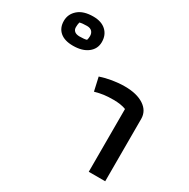

<svg xmlns="http://www.w3.org/2000/svg" viewBox="-485 -944 1085 1102"><g transform="rotate(30 57.0 -392.5)"><path d="M-311 -679Q-311 -724 -276 -754.5Q-241 -785 -176 -785Q-122 -785 -91.5 -757Q-61 -729 -61 -682Q-61 -637 -97 -609Q-133 -581 -195 -581Q-251 -581 -281 -607Q-311 -633 -311 -679ZM-141 -651Q-137 -663 -137 -678Q-137 -697 -148 -708.5Q-159 -720 -181 -720Q-212 -720 -229 -715Q-233 -699 -233 -682Q-233 -665 -221.5 -655.5Q-210 -646 -188 -646Q-156 -646 -141 -651ZM246 -416Q213 -429 162 -429Q127 -429 100.5 -425.5Q74 -422 42 -413L22 -502Q57 -514 99 -521Q141 -528 181 -528Q261 -528 308 -497Q355 -466 355 -413V0H246Z"/></g></svg>

Font: Athiti SemiBold
Style: Regular
Weight: 600
Designer: CadsonDemak Team
Foundry: CadsonDemak
Version: Version 1.032